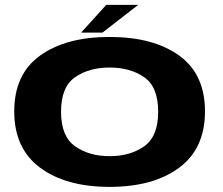

<svg xmlns="http://www.w3.org/2000/svg" viewBox="-20 -744 894 769"><path d="M419 4.5Q594 4.5 697.5 -72.2Q801 -149 801 -298Q801 -447 697.5 -521.5Q594 -596 419 -596Q244.5 -596 140.8 -521.5Q37 -447 37 -298Q37 -149 140.8 -72.2Q244.5 4.5 419 4.5ZM419 -118.5Q337 -118.5 280.8 -158Q224.5 -197.5 224.5 -296.5Q224.5 -396 280.8 -434.8Q337 -473.5 419 -473.5Q501.5 -473.5 557.5 -434.8Q613.5 -396 613.5 -296.5Q613.5 -197.5 557.5 -158Q501.5 -118.5 419 -118.5ZM305 -613.5H390.5L533.5 -724.5H405.5Z"/></svg>

Font: Anybody Expanded
Style: Bold
Weight: 700
Width: 7
Designer: Tyler Finck
Foundry: Etcetera Type Company
Version: Version 1.113;gftools[0.9.25]